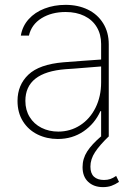

<svg xmlns="http://www.w3.org/2000/svg" viewBox="-20 -558 549 787"><path d="M318.4 127Q318.4 92.3 337.4 62.7Q356.4 33.2 395.5 0H394.5V-102.5H391.6Q368.2 -50.8 322.3 -19.5Q276.4 11.7 216.8 11.7Q171.9 11.7 134 -6.8Q96.2 -25.4 74 -60.8Q51.8 -96.2 51.8 -144.5Q51.8 -209.5 96.4 -252Q141.1 -294.4 240.2 -302.7Q276.9 -305.7 320.6 -308.8Q364.3 -312 394.5 -314V-377.9Q394.5 -417 376.7 -446.8Q358.9 -476.6 325.9 -492.7Q293 -508.8 249 -508.8Q191.4 -508.8 150.1 -483.2Q108.9 -457.5 98.6 -412.1H65.4Q71.8 -450.7 97.4 -479.2Q123 -507.8 162.6 -522.9Q202.1 -538.1 249 -538.1Q299.8 -538.1 339.8 -518.8Q379.9 -499.5 402.8 -462.6Q425.8 -425.8 425.8 -376V0H426.8Q388.2 37.1 369.4 65.9Q350.6 94.7 350.6 125Q350.6 152.8 365.2 166.3Q379.9 179.7 406.2 179.7Q420.9 179.7 432.1 175.8Q443.4 171.9 456.1 163.1L467.8 187.5Q452.1 198.2 436.8 203.6Q421.4 209 402.3 209Q364.7 209 341.6 187.5Q318.4 166 318.4 127ZM218.8 -18.6Q268.1 -18.6 308.3 -44.4Q348.6 -70.3 371.6 -116.5Q394.5 -162.6 394.5 -220.7V-285.6L351.6 -282.2Q264.2 -274.9 249 -274.4Q84 -261.7 84 -144.5Q84 -106.9 101.6 -78.4Q119.1 -49.8 149.9 -34.2Q180.7 -18.6 218.8 -18.6Z"/></svg>

Font: Pretendard Std Thin
Style: Regular
Weight: 100
Designer: Base glyphs from Inter by Rasmus Andersson; Hangeul glyphs from Noto Sans CJK(Source Han Sans) by Jang Soo-young and Kan
Foundry: Kil Hyung-jin
Version: Version 1.309